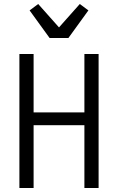

<svg xmlns="http://www.w3.org/2000/svg" viewBox="-20 -940 590 960"><path d="M77 0V-670H148V-378H402V-670H473V0H402V-314H148V0ZM228 -750 128 -888 171 -920 275 -803 379 -920 422 -888 322 -750Z"/></svg>

Font: Lode
Style: Regular
Weight: 400
Monospace: yes
Designer: Belleve Invis
Foundry: Belleve Invis
Version: Version 29.2.0; ttfautohint (v1.8.3)